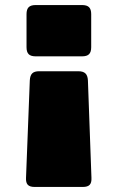

<svg xmlns="http://www.w3.org/2000/svg" viewBox="-20 -740 463 760"><path d="M121 -720H305Q324 -720 332.5 -711.5Q341 -703 341 -684V-553Q341 -534 332.5 -525.5Q324 -517 305 -517H121Q102 -517 93.5 -525.5Q85 -534 85 -553V-684Q85 -703 93.5 -711.5Q102 -720 121 -720ZM135 -458H290Q309 -458 318 -449.5Q327 -441 328 -422L342 -36Q343 -17 335 -8.5Q327 0 308 0H117Q98 0 90 -8.5Q82 -17 83 -36L98 -422Q99 -441 107.5 -449.5Q116 -458 135 -458Z"/></svg>

Font: Bungee
Style: Regular
Weight: 400
Designer: David Jonathan Ross
Foundry: David Jonathan Ross
Version: Version 1.001;PS 1.0;hotconv 1.0.72;makeotf.lib2.5.5900